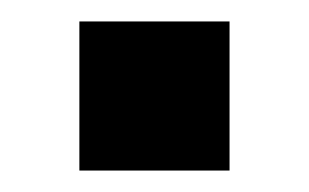

<svg xmlns="http://www.w3.org/2000/svg" viewBox="-20 -357 288 179"><path d="M54 -198V-337H194V-198Z"/></svg>

Font: NunitoSans3
Style: Bold
Weight: 700
Designer: Vernon Adams
Foundry: Vernon Adams
Version: Version 3.101;gftools[0.9.27]